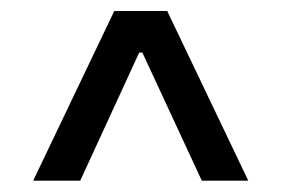

<svg xmlns="http://www.w3.org/2000/svg" viewBox="-20 -724 509 347"><path d="M221.7 -665H247.1V-628.9H221.7ZM40 -397.5 186.5 -704.1H282.2L428.7 -397.5H344.7L230.5 -643.6H238.3L125 -397.5Z"/></svg>

Font: Inter V
Style: Weight 400 Optical size 14.0
Weight: 400
Designer: Rasmus Andersson
Foundry: rsms
Version: Version 4.000;git-4fc901f